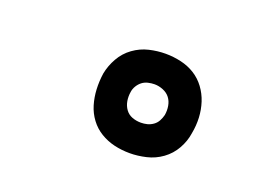

<svg xmlns="http://www.w3.org/2000/svg" viewBox="-54 -895 608 461"><g transform="rotate(20 250.0 -665.0)"><path d="M304 -538Q283 -538 264 -542.5Q245 -547 228.5 -557Q212 -567 200.5 -582.5Q189 -598 183.5 -616.5Q178 -635 177 -655Q176 -675 179 -696Q183 -717 194 -736.5Q205 -756 223 -769Q241 -782 262 -787Q283 -792 304 -792Q324 -792 343.5 -787.5Q363 -783 379 -773Q395 -763 406.5 -747.5Q418 -732 424 -713.5Q430 -695 431 -675Q432 -655 428 -634Q425 -613 414 -593.5Q403 -574 385 -561Q367 -548 345.5 -543Q324 -538 304 -538ZM304 -616Q312 -616 320 -618Q328 -620 335 -625Q342 -630 346 -637.5Q350 -645 352 -653Q354 -665 352 -676.5Q350 -688 343.5 -696.5Q337 -705 326 -709.5Q315 -714 304 -714Q296 -714 287.5 -712Q279 -710 272.5 -705Q266 -700 261.5 -692.5Q257 -685 256 -677Q254 -665 256 -653.5Q258 -642 264.5 -633Q271 -624 281.5 -620Q292 -616 304 -616Z"/></g></svg>

Font: Iosevka Curly Oblique
Style: Bold
Weight: 700
Italic angle: -9°
Monospace: yes
Designer: Belleve Invis
Foundry: Belleve Invis
Version: Version 11.1.0; ttfautohint (v1.8.3)